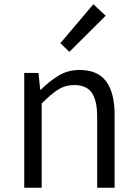

<svg xmlns="http://www.w3.org/2000/svg" viewBox="-20 -883 645 903"><path d="M94 0V-540H161L169 -461H172Q211 -500 255 -527Q299 -554 354 -554Q439 -554 479 -500.5Q519 -447 519 -343V0H437V-333Q437 -411 411.5 -447Q386 -483 330 -483Q287 -483 252.5 -461Q218 -439 176 -396V0ZM306 -639 264 -680 419 -863 477 -809Z"/></svg>

Font: Source Han Sans SC Normal
Style: Regular
Weight: 350
Designer: Ryoko NISHIZUKA 西塚涼子 (kana, bopomofo & ideographs); Paul D. Hunt (Latin, Greek & Cyrillic); Sandoll Communications 산돌커뮤니
Foundry: Adobe
Version: Version 2.004;hotconv 1.0.118;makeotfexe 2.5.65603